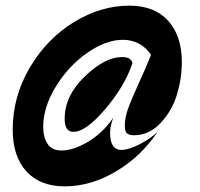

<svg xmlns="http://www.w3.org/2000/svg" viewBox="-20 -573 707 680"><path d="M515 -379Q478 -432 415 -432Q355 -432 288.5 -385.5Q222 -339 177.5 -266Q133 -193 133 -124Q133 -87 148.5 -63.5Q164 -40 198 -40Q240 -40 292 -71Q344 -102 381 -156Q380 -153 377 -144Q374 -135 372 -124.5Q370 -114 370 -102Q370 -42 410 -42Q435 -42 473.5 -61.5Q512 -81 538 -106Q480 -19 391 34Q302 87 209 87Q122 87 73.5 34Q25 -19 25 -114Q25 -231 85.5 -333.5Q146 -436 241.5 -494.5Q337 -553 438 -553Q527 -553 575.5 -499.5Q624 -446 624 -353Q624 -295 606.5 -237.5Q589 -180 548.5 -137Q508 -94 454 -94Q438 -94 430 -100.5Q422 -107 422 -128Q422 -155 433 -186.5Q444 -218 471 -277Q498 -336 515 -379ZM412 -371Q445 -371 449 -349Q422 -268 353 -187Q284 -106 240 -106Q209 -106 209 -152Q209 -234 280.5 -302.5Q352 -371 412 -371Z"/></svg>

Font: Cabin
Style: Italic
Weight: 400
Designer: Pablo Impallari
Foundry: Pablo Impallari. www.impallari.com Igino Marini. www.ikern.com
Version: Version 1.005